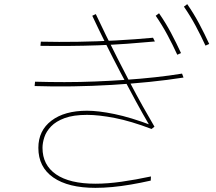

<svg xmlns="http://www.w3.org/2000/svg" viewBox="-20 -864 1040 926"><path d="M727 -664Q663 -658 593.5 -653Q524 -648 453.5 -645.5Q383 -643 312.5 -642.5Q242 -642 175 -643L177 -663Q263 -661 355.5 -662.5Q448 -664 540.5 -669Q633 -674 718 -682ZM147 -449 149 -470Q218 -468 291.5 -468Q365 -468 439.5 -471Q514 -474 587 -479Q660 -484 728.5 -491.5Q797 -499 858 -509L865 -490Q789 -478 701 -469Q613 -460 519 -454.5Q425 -449 330.5 -447.5Q236 -446 147 -449ZM440 42Q309 42 237 -8Q165 -58 165 -151Q165 -234 228 -282Q291 -330 400 -330Q454 -330 532 -314Q610 -298 713 -259H701Q671 -310 635 -376Q599 -442 561 -514.5Q523 -587 488 -657.5Q453 -728 425 -788L442 -796Q464 -749 491 -694Q518 -639 547.5 -581Q577 -523 607.5 -464.5Q638 -406 668 -352.5Q698 -299 725 -253L711 -242Q611 -280 533.5 -295Q456 -310 400 -310Q334 -310 292 -294.5Q250 -279 226.5 -254.5Q203 -230 194 -202.5Q185 -175 185 -151Q185 -68 250.5 -23Q316 22 440 22Q498 22 565.5 12.5Q633 3 708 -13L707 7Q658 18 611.5 26Q565 34 522 38Q479 42 440 42ZM971 -644Q949 -692 923.5 -739.5Q898 -787 867 -832L883 -844Q915 -798 941 -749Q967 -700 989 -652ZM835 -600Q813 -648 787.5 -695.5Q762 -743 731 -788L747 -800Q779 -754 805 -705Q831 -656 853 -608Z"/></svg>

Font: Murecho Thin
Style: Regular
Weight: 100
Designer: Neil Summerour
Foundry: Positype
Version: Version 1.010